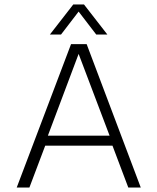

<svg xmlns="http://www.w3.org/2000/svg" viewBox="-20 -842 707 862"><path d="M204 -687 309 -822H357L462 -687H412L333 -790L254 -687ZM55 0 299 -644H369L612 0H556L485 -188H183L112 0ZM195 -233H472L333 -600Z"/></svg>

Font: Kanit ExtraLight
Style: Regular
Weight: 275
Designer: Katatrad Team
Foundry: CadsonDemak
Version: Version 2.000; ttfautohint (v1.8.3)